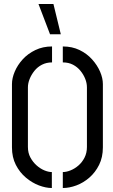

<svg xmlns="http://www.w3.org/2000/svg" viewBox="-20 -938 566 963"><path d="M231 -766 173 -918H248L285 -766ZM295 5V-75Q313 -75 334 -83.5Q355 -92 373.5 -108Q392 -124 404 -147.5Q416 -171 416 -201V-500Q416 -521 407.5 -542.5Q399 -564 383.5 -583Q368 -602 346 -613.5Q324 -625 295 -625V-705Q342 -705 379 -687Q416 -669 442 -640Q468 -611 482 -578.5Q496 -546 496 -516V-199Q496 -149 477 -111Q458 -73 428 -47Q398 -21 363 -8Q328 5 295 5ZM240 5Q210 5 175.5 -8Q141 -21 110 -47Q79 -73 59.5 -111Q40 -149 40 -199V-516Q40 -546 54 -579Q68 -612 94 -640.5Q120 -669 157.5 -687Q195 -705 241 -705V-625Q213 -625 190.5 -613.5Q168 -602 152.5 -582.5Q137 -563 128.5 -541.5Q120 -520 120 -500V-201Q120 -171 132.5 -148Q145 -125 163.5 -108.5Q182 -92 202.5 -83.5Q223 -75 240 -75Z"/></svg>

Font: Stick No Bills ExtraLight
Style: Regular
Weight: 400
Version: Version 2.000